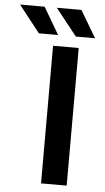

<svg xmlns="http://www.w3.org/2000/svg" viewBox="-140 -858 490 895"><g transform="rotate(5 105.0 -411.0)"><path d="M87 -644H207V0H87ZM-83 -822H32L106 -696H16ZM89 -822H204L279 -696H189Z"/></g></svg>

Font: Montserrat Ace
Style: Bold
Weight: 600
Designer: Julieta Ulanovsky
Foundry: Julieta Ulanovsky
Version: Version 1